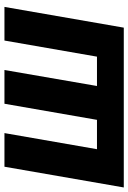

<svg xmlns="http://www.w3.org/2000/svg" viewBox="117 -689 568 850"><g transform="rotate(-90 401.0 -264.0)"><path d="M87.9 -528.3H236.8L165.5 -118.7H295.4L366.7 -528.3H516.1L445.3 -118.7H575.2L646.5 -528.3H795.4L703.6 0H-3.9Z"/></g></svg>

Font: Roboto ExtraBold
Style: Italic
Weight: 800
Designer: Christian Robertson
Foundry: Google
Version: Version 3.009; 2024